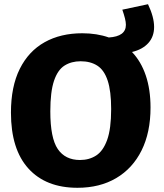

<svg xmlns="http://www.w3.org/2000/svg" viewBox="-20 -879 778 912"><path d="M348 13Q198 13 115 -78.5Q32 -170 32 -344Q32 -468 74 -552Q116 -636 192 -678.5Q268 -721 371 -721Q440 -721 497 -701Q578 -706 578 -761Q578 -774 573.5 -792Q569 -810 561 -833L683 -859Q712 -798 712 -751Q712 -705 684.5 -674.5Q657 -644 607 -632Q650 -587 672.5 -520.5Q695 -454 695 -368Q695 -250 652.5 -164.5Q610 -79 532 -33Q454 13 348 13ZM360 -119Q404 -119 437 -140.5Q470 -162 489 -214.5Q508 -267 508 -361Q508 -446 491.5 -496Q475 -546 442.5 -567Q410 -588 363 -588Q319 -588 286.5 -567.5Q254 -547 236.5 -495Q219 -443 219 -350Q219 -223 254.5 -171Q290 -119 360 -119Z"/></svg>

Font: Bitter ExtraBold
Style: Regular
Weight: 800
Designer: Sol Matas, and Bitter project Authors
Foundry: Sol Matas
Version: Version 2.001